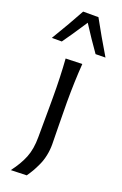

<svg xmlns="http://www.w3.org/2000/svg" viewBox="-214 -827 683 1073"><g transform="rotate(20 127.5 -290.5)"><path d="M172.9 -775.9Q223.6 -683.1 287.1 -577.1L228.5 -576.2Q178.7 -646 127.4 -726.1Q64 -629.4 26.9 -578.1H-32.2Q35.6 -690.4 82 -775.9ZM79.6 -496.1 177.7 -499Q169.9 -391.1 169.9 -269Q169.9 -202.1 171.6 -123.8Q173.3 -45.4 173.3 -19Q173.3 15.1 166.5 47.4Q159.7 79.6 147 107.2Q134.3 134.8 123.8 152.8Q113.3 170.9 98.6 191.9L4.9 194.8Q45.9 141.1 66.2 90.3Q86.4 39.6 86.4 -30.3L87.4 -219.2V-269Q87.4 -389.6 79.6 -496.1Z"/></g></svg>

Font: Commissioner Flair
Style: Regular
Weight: 400
Designer: Kostas Bartsokas
Foundry: Kostas Bartsokas
Version: Version 1.000